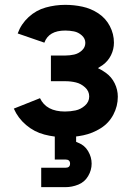

<svg xmlns="http://www.w3.org/2000/svg" viewBox="-20 -558 540 792"><path d="M150 214V134H250Q269 134 269 117Q269 100 250 100H206V0H294V27L303 31Q329 41 343.5 65.5Q358 90 358 117Q358 144 343.5 168.5Q329 193 303 203.5Q277 214 250 214ZM248 8Q205 8 163 -3Q121 -14 87.5 -42.5Q54 -71 37 -110L145 -153Q171 -98 248 -98Q270 -98 291.5 -102.5Q313 -107 330.5 -122.5Q348 -138 348 -160Q348 -182 331 -197.5Q314 -213 293 -218Q272 -223 250 -223H190V-329H250Q268 -329 286 -333Q304 -337 318 -350Q332 -363 332 -381Q332 -399 317.5 -412Q303 -425 285 -428.5Q267 -432 249 -432Q181 -432 163 -382L53 -420Q67 -459 98 -487.5Q129 -516 168.5 -527Q208 -538 249 -538Q285 -538 320 -530.5Q355 -523 385.5 -503Q416 -483 433 -450.5Q450 -418 450 -382Q450 -355 438 -330.5Q426 -306 404 -290Q394 -283 384 -277Q401 -269 416 -258Q440 -241 453 -214.5Q466 -188 466 -159Q466 -120 447.5 -85Q429 -50 395.5 -29Q362 -8 324 0Q286 8 248 8Z"/></svg>

Font: Iosevka SS01
Style: Bold
Weight: 700
Monospace: yes
Designer: Belleve Invis
Foundry: Belleve Invis
Version: 2.3.3; ttfautohint (v1.8.3)